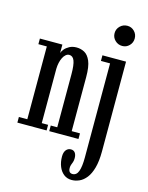

<svg xmlns="http://www.w3.org/2000/svg" viewBox="-141 -820 889 1155"><g transform="rotate(15 303.0 -242.5)"><path d="M16.5 0V-35H69V-488.5H16.5V-523.5H156.5V-471Q159 -481 170 -494.8Q181 -508.5 200 -518.8Q219 -529 244.5 -529Q270.5 -529 293.5 -516.8Q316.5 -504.5 331 -470.8Q345.5 -437 345.5 -371.5V-35H397V0H215V-35H255.5V-365.5Q255.5 -423 245.5 -448.8Q235.5 -474.5 213 -474.5Q201.5 -474.5 191.8 -466.2Q182 -458 174.8 -443.8Q167.5 -429.5 163.5 -411.5Q159.5 -393.5 159 -374V-35H198.5V0ZM420.5 249Q392 249 371.5 233Q351 217 339.8 189.5Q328.5 162 328.5 127Q328.5 100.5 340.2 86.2Q352 72 370 72Q387 72 396 84.2Q405 96.5 405 117.5Q405 132 401.5 142Q398 152 394.5 161Q391 170 391 181.5Q391 192.5 394 199.5Q397 206.5 402.8 209.8Q408.5 213 416 213Q441.5 213 452.2 183.8Q463 154.5 463 97.5V-488.5H406V-523.5H553V35.5Q553 96.5 541.5 137.8Q530 179 510.8 203.5Q491.5 228 468 238.5Q444.5 249 420.5 249ZM506 -608.5Q479.5 -608.5 460.8 -626.8Q442 -645 442 -671.5Q442 -697.5 460.8 -715.8Q479.5 -734 506 -734Q531.5 -734 549.5 -715.8Q567.5 -697.5 567.5 -671.5Q567.5 -645 549.5 -626.8Q531.5 -608.5 506 -608.5Z"/></g></svg>

Font: Imbue Thin 10pt Medium
Style: Regular
Weight: 500
Version: Version 1.102